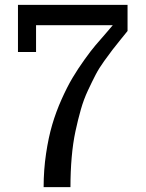

<svg xmlns="http://www.w3.org/2000/svg" viewBox="-20 -773 601 793"><path d="M271 0H160.2Q160.2 -70.8 170.2 -138.2Q180.2 -205.6 195.8 -258.5Q211.4 -311.5 234.6 -363.3Q257.8 -415 279.8 -451.9Q301.8 -488.8 328.9 -526.6Q356 -564.5 375 -586.7Q394 -608.9 416.3 -634.3Q438.5 -659.7 445.8 -668.9H128.9V-558.1H54.2V-752.9H506.8V-645Q498.5 -634.3 478 -609.4Q457.5 -584.5 444.6 -567.4Q431.6 -550.3 410.4 -521Q389.2 -491.7 375 -464.4Q360.8 -437 343.3 -399.7Q325.7 -362.3 314 -321Q302.2 -279.8 291.7 -231Q281.2 -182.1 276.1 -123.3Q271 -64.5 271 0Z"/></svg>

Font: Standard
Style: Regular
Weight: 400
Designer: Bryce Wilner
Version: Version 2.000;PS 2.0;hotconv 16.6.51;makeotf.lib2.5.65220 DE